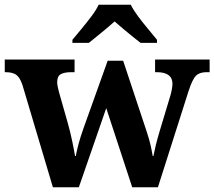

<svg xmlns="http://www.w3.org/2000/svg" viewBox="-23 -786 900 806"><path d="M71 -430Q60 -462 44.5 -472.5Q29 -483 0 -483H-3V-536H290V-483H277Q247 -483 232 -474.5Q217 -466 217 -441Q217 -433 219.5 -421Q222 -409 225 -398L262 -268Q272 -232 280 -194Q288 -156 292 -131H295Q300 -156 307 -182.5Q314 -209 327 -246L429 -531H494L592 -236Q604 -200 609.5 -175Q615 -150 618 -131H621Q626 -156 631.5 -178.5Q637 -201 648 -238L692 -384Q696 -397 698.5 -411.5Q701 -426 701 -434Q701 -483 635 -483H628V-536H857V-483H844Q815 -483 800 -468.5Q785 -454 769 -405L640 0H532L423 -332L308 0H199ZM281 -619Q297 -638 318.5 -664Q340 -690 360.5 -717Q381 -744 391 -766H526Q537 -744 557 -717Q577 -690 599 -664Q621 -638 636 -619V-606H567Q553 -617 533 -633Q513 -649 493 -666Q473 -683 458 -696Q436 -676 403.5 -649.5Q371 -623 350 -606H281Z"/></svg>

Font: Noto Serif Yezidi
Style: Bold
Weight: 700
Designer: Dalton Maag Ltd
Foundry: Dalton Maag Ltd
Version: Version 1.001; ttfautohint (v1.8.4.7-5d5b)